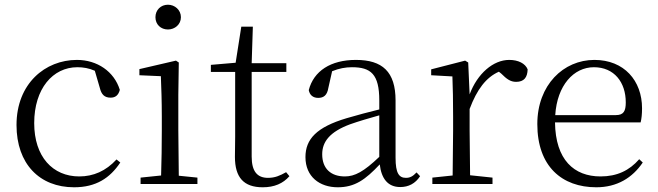

<svg xmlns="http://www.w3.org/2000/svg" viewBox="-20 -780 2789 814"><path d="M294 14C387 14 446 -25 490 -91L474 -104C429 -55 376 -32 316 -32C204 -32 125 -115 125 -258C125 -404 204 -495 308 -495C333 -495 357 -491 382 -480L403 -408C410 -379 423 -366 449 -366C469 -366 482 -376 488 -399C464 -477 392 -526 306 -526C172 -526 50 -426 50 -250C50 -85 148 14 294 14Z M692 -655C721 -655 747 -676 747 -707C747 -738 721 -760 692 -760C662 -760 639 -738 639 -707C639 -676 662 -655 692 -655ZM662 0H817V-27L738 -35L736 -227V-378L738 -515L726 -523L571 -487V-461L662 -457C664 -407 666 -352 666 -285V-227C666 -173 665 -91 663 -36L576 -27V0Z M1094 14C1143 14 1180 -2 1207 -33L1193 -50C1166 -35 1146 -26 1116 -26C1071 -26 1047 -53 1047 -116V-475H1194V-512H1047L1052 -667H1003L979 -514L874 -505V-475H977V-201C977 -165 976 -146 976 -115C976 -28 1013 14 1094 14Z M1677 13C1712 13 1741 -2 1761 -33L1746 -49C1730 -32 1718 -26 1701 -26C1672 -26 1657 -45 1657 -111V-354C1657 -476 1601 -526 1489 -526C1382 -526 1310 -479 1289 -398C1293 -377 1307 -365 1329 -365C1352 -365 1367 -376 1372 -407L1388 -478C1417 -490 1445 -495 1472 -495C1552 -495 1588 -466 1588 -354V-316C1543 -305 1494 -292 1450 -279C1322 -241 1275 -190 1275 -114C1275 -31 1335 14 1412 14C1484 14 1529 -18 1590 -83C1597 -23 1624 13 1677 13ZM1588 -115C1522 -52 1484 -32 1442 -32C1384 -32 1346 -64 1346 -126C1346 -179 1378 -221 1464 -253C1501 -266 1545 -279 1588 -291Z M1971 -318C2002 -401 2041 -452 2095 -476L2105 -468C2128 -445 2144 -433 2168 -433C2202 -433 2216 -452 2217 -486C2207 -511 2177 -526 2139 -526C2071 -526 2004 -468 1971 -380L1965 -515L1952 -523L1808 -486V-461L1898 -456C1900 -406 1901 -354 1901 -285V-227L1899 -36L1813 -27V0H2068V-27L1973 -37L1971 -227Z M2508 14C2596 14 2661 -26 2705 -91L2690 -105C2648 -57 2596 -32 2526 -32C2414 -32 2335 -102 2333 -261H2696C2700 -277 2702 -297 2702 -321C2702 -438 2626 -526 2500 -526C2369 -526 2258 -420 2258 -254C2258 -74 2363 14 2508 14ZM2334 -292C2342 -418 2412 -495 2498 -495C2584 -495 2633 -431 2633 -346C2633 -309 2624 -292 2591 -292Z"/></svg>

Font: Noto Serif CJK TC Light
Style: Regular
Weight: 300
Designer: Ryoko NISHIZUKA 西塚涼子 (kana & ideographs); Frank Grießhammer (Latin, Greek & Cyrillic); Wenlong ZHANG 张文龙 (bopomofo); San
Foundry: Adobe
Version: Version 2.001;hotconv 1.1.0;makeotfexe 2.6.0